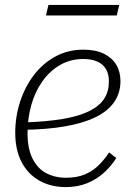

<svg xmlns="http://www.w3.org/2000/svg" viewBox="-20 -749 544 781"><path d="M248 12Q187 12 140.5 -14Q94 -40 68 -89.5Q42 -139 42 -209Q42 -275 62 -336Q82 -397 118.5 -444.5Q155 -492 206 -519.5Q257 -547 319 -547Q369 -547 402.5 -530.5Q436 -514 453 -485.5Q470 -457 470 -419Q470 -371 444.5 -334Q419 -297 369 -272.5Q319 -248 244.5 -235Q170 -222 72 -221L76 -251Q171 -254 237.5 -265.5Q304 -277 345 -298Q386 -319 404.5 -348.5Q423 -378 423 -418Q423 -448 411 -468Q399 -488 376 -498.5Q353 -509 319 -509Q267 -509 225 -485Q183 -461 153 -419Q123 -377 107.5 -322.5Q92 -268 92 -207Q92 -145 112 -104.5Q132 -64 167.5 -45Q203 -26 248 -26Q293 -26 325 -39.5Q357 -53 380.5 -76Q404 -99 424 -129L453 -106Q433 -74 403.5 -47Q374 -20 335 -4Q296 12 248 12ZM177 -729H465L455 -686H167Z"/></svg>

Font: Roboto Serif 20pt Thin
Style: Italic
Weight: 250
Italic angle: -10°
Version: Version 1.007